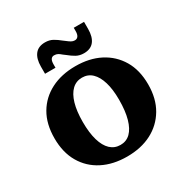

<svg xmlns="http://www.w3.org/2000/svg" viewBox="-166 -841 949 987"><g transform="rotate(-30 308.5 -348.0)"><path d="M309 12Q226 12 163.5 -20Q101 -52 66 -112Q31 -172 31 -256Q31 -341 66 -400.5Q101 -460 163.5 -492Q226 -524 309 -524Q392 -524 454 -492Q516 -460 551.5 -400.5Q587 -341 587 -256Q587 -172 551.5 -112Q516 -52 454 -20Q392 12 309 12ZM309 -57Q344 -57 368 -80.5Q392 -104 405 -150Q418 -196 418 -262Q418 -324 405 -367Q392 -410 368 -433Q344 -456 309 -456Q274 -456 249.5 -432.5Q225 -409 212 -364.5Q199 -320 199 -256Q199 -192 212 -147.5Q225 -103 249.5 -80Q274 -57 309 -57ZM382 -559Q356 -559 336.5 -570Q317 -581 299 -596L283 -608L318 -671L334 -659Q344 -651 353.5 -645.5Q363 -640 374 -640Q387 -640 394 -650Q401 -660 401 -679V-699H462V-657Q462 -610 442 -584.5Q422 -559 382 -559ZM155 -610Q155 -657 175 -682.5Q195 -708 235 -708Q261 -708 280.5 -697Q300 -686 318 -671L334 -659L299 -596L283 -608Q273 -617 264 -622Q255 -627 242 -627Q230 -627 223.5 -617.5Q217 -608 217 -588V-568H155Z"/></g></svg>

Font: Montagu Slab 144pt SemiBold
Style: Regular
Weight: 600
Version: Version 1.000